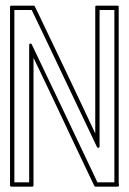

<svg xmlns="http://www.w3.org/2000/svg" viewBox="-20 -661 464 691"><path d="M16.1 -635.7Q16.1 -640.6 21 -640.6H101.1Q104.5 -640.6 105.5 -637.7Q111.3 -626 122.3 -603Q133.3 -580.1 147.7 -549.8Q162.1 -519.5 179 -484.4Q195.8 -449.2 213.1 -412.8Q230.5 -376.5 247.3 -340.8Q264.2 -305.2 278.8 -274.2Q293.5 -243.2 304.9 -218.8Q316.4 -194.3 322.8 -180.7V-635.7Q322.8 -640.6 327.6 -640.6H402.3Q407.2 -640.6 407.2 -635.7V-2L408.2 5.9Q408.2 10.7 403.3 10.7H323.7Q320.3 10.7 319.3 7.8Q301.3 -29.8 280.8 -73Q260.3 -116.2 239.3 -160.6Q218.3 -205.1 197.8 -248.8Q177.2 -292.5 158.9 -331.1Q140.6 -369.6 125.5 -401.1Q110.4 -432.6 100.6 -452.6V5.9Q100.6 10.7 95.7 10.7H21Q16.1 10.7 16.1 5.9ZM392.6 0Q392.6 -0.5 392.1 -1Q391.6 -1.5 391.6 -2V-4.9H397.5ZM31.7 -4.9H85V-499.5Q85 -503.4 88.6 -504.2Q92.3 -504.9 94.2 -501.5Q153.3 -378.9 212.4 -253.9Q271.5 -128.9 330.6 -4.9H391.6V-625H338.4V-133.8Q338.4 -129.9 334.7 -129.2Q331.1 -128.4 329.1 -131.8Q270 -254.9 211.2 -379.6Q152.3 -504.4 94.2 -625H31.7Z"/></svg>

Font: Fibel Sued Kontur LRS
Style: Regular
Weight: 400
Designer: Peter Wiegel
Foundry: Peter Wiegel
Version: Version 000.000